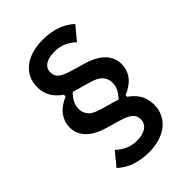

<svg xmlns="http://www.w3.org/2000/svg" viewBox="-251 -814 1077 1077"><g transform="rotate(-45 287.0 -275.5)"><path d="M484 -10Q484 29 468.5 60.5Q453 92 425.5 114Q398 136 359 147.5Q320 159 273 159Q222 159 173 144Q124 129 83 92L148 13Q174 38 205 51.5Q236 65 274 65Q319 65 346 46.5Q373 28 373 -6Q373 -36 350.5 -53.5Q328 -71 281 -84L209 -105Q167 -117 138 -133Q109 -149 91.5 -168.5Q74 -188 66 -209.5Q58 -231 58 -254Q58 -299 84.5 -335Q111 -371 165 -394V-408Q130 -431 109.5 -464.5Q89 -498 89 -544Q89 -583 104.5 -614Q120 -645 148 -666.5Q176 -688 214.5 -699Q253 -710 300 -710Q351 -710 400 -695.5Q449 -681 491 -643L425 -564Q399 -588 369 -602Q339 -616 297 -616Q253 -616 226.5 -599.5Q200 -583 200 -548Q200 -519 222.5 -502Q245 -485 292 -472L364 -451Q406 -439 435 -423Q464 -407 482 -387.5Q500 -368 508 -345.5Q516 -323 516 -300Q516 -255 489.5 -219.5Q463 -184 408 -161V-148Q443 -125 463.5 -91Q484 -57 484 -10ZM406 -262Q406 -293 386.5 -316.5Q367 -340 315 -354L244 -374Q236 -376 228 -378.5Q220 -381 212 -384Q191 -364 179 -341.5Q167 -319 167 -292Q167 -262 186.5 -239Q206 -216 258 -202L329 -182Q337 -180 345.5 -177Q354 -174 362 -171Q382 -191 394 -213.5Q406 -236 406 -262Z"/></g></svg>

Font: IBM Plex Sans Thai SemiBold
Style: Regular
Weight: 600
Designer: Mike Abbink, Paul van der Laan, Pieter van Rosmalen, Ben Mitchell, Mark Frömberg
Foundry: Bold Monday
Version: Version 1.1